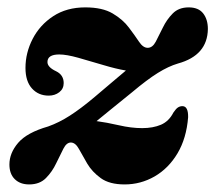

<svg xmlns="http://www.w3.org/2000/svg" viewBox="-20 -488 583 520"><path d="M489.5 -170.5Q485 -113.5 460.8 -72.8Q436.5 -32 398.8 -10.2Q361 11.5 317.5 11.5Q276.5 11.5 253 -5.5Q229.5 -22.5 216.2 -45Q203 -67.5 193.8 -84.5Q184.5 -101.5 172.5 -102Q160.5 -102.5 151.8 -85.5Q143 -68.5 132.2 -45.8Q121.5 -23 104.5 -5.8Q87.5 11.5 59 11.5Q34.5 11.5 20 -2.8Q5.5 -17 5.5 -42.5Q5.5 -73.5 29.2 -101.2Q53 -129 110.5 -145.5Q140 -156 169.2 -174.8Q198.5 -193.5 236.5 -225.5Q264 -249 285.2 -266.8Q306.5 -284.5 321 -297Q294 -301.5 259.2 -312Q224.5 -322.5 192.2 -331.5Q160 -340.5 140.5 -340.5Q108.5 -340.5 108.5 -320Q108.5 -306 132 -295Q152.5 -285 152.5 -263Q152.5 -247.5 140.5 -238.2Q128.5 -229 112 -229Q84 -229 66.5 -248.5Q49 -268 49 -304Q49 -345 68.5 -382.8Q88 -420.5 124.2 -444.2Q160.5 -468 211 -468Q257.5 -468 285.2 -451.5Q313 -435 329.2 -413.2Q345.5 -391.5 356.5 -375Q367.5 -358.5 380 -358.5Q393 -358.5 401.8 -375Q410.5 -391.5 421 -413.2Q431.5 -435 447.8 -451.5Q464 -468 491 -468Q517.5 -468 530.2 -451.8Q543 -435.5 543 -409.5Q542 -338 462 -316Q436.5 -308.5 407.5 -290.5Q378.5 -272.5 337.5 -238Q302.5 -209.5 279.5 -191Q256.5 -172.5 241.5 -160Q268 -156.5 301.8 -148.8Q335.5 -141 365 -141Q394.5 -141 416 -150.2Q437.5 -159.5 449.5 -183Q456.5 -193.5 462 -197Q467.5 -200.5 474 -200.5Q490 -200.5 489.5 -170.5Z"/></svg>

Font: Fraunces 72pt Soft
Style: Bold Italic
Weight: 700
Italic angle: -16°
Version: Version 1.000;[b76b70a41]